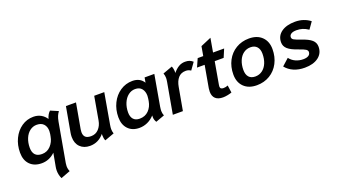

<svg xmlns="http://www.w3.org/2000/svg" viewBox="-69 -1246 3660 2080"><g transform="rotate(-20 1760.5 -206.5)"><path d="M342 139Q342 116 346 96L374 -57Q307 8 219 8Q134 8 84.5 -42Q35 -92 35 -180Q35 -268 70 -340.5Q105 -413 166 -455Q227 -497 302 -497Q351 -497 388.5 -476Q426 -455 450 -418Q464 -469 496 -498L585 -460Q568 -437 558.5 -414Q549 -391 542 -354L462 96Q459 114 459 129Q459 162 472 191L363 232Q342 187 342 139ZM406 -232 411 -258Q414 -276 414 -293Q414 -343 386.5 -373Q359 -403 307 -403Q263 -403 227.5 -376Q192 -349 172 -301Q152 -253 152 -194Q152 -141 177.5 -113Q203 -85 255 -85Q315 -85 355.5 -128.5Q396 -172 406 -232Z M619 -148Q619 -173 623 -194L675 -485H791L739 -194Q736 -176 736 -162Q736 -123 756.5 -104Q777 -85 821 -85Q874 -85 909 -122.5Q944 -160 954 -218L1001 -485H1117L1055 -131Q1050 -101 1050 -83Q1050 -57 1059 -30L949 10Q937 -17 937 -54Q937 -64 938 -69Q872 10 775 10Q704 10 661.5 -32.5Q619 -75 619 -148Z M1167 -176Q1167 -264 1203 -337Q1239 -410 1302.5 -452.5Q1366 -495 1443 -495Q1531 -495 1572 -428L1582 -485H1694L1632 -132Q1627 -99 1627 -82Q1627 -54 1638 -27L1537 10Q1518 -19 1518 -53L1519 -68H1517Q1482 -30 1437.5 -10Q1393 10 1344 10Q1263 10 1215 -40Q1167 -90 1167 -176ZM1536 -229 1540 -255Q1543 -272 1543 -288Q1543 -338 1517.5 -370Q1492 -402 1441 -402Q1397 -402 1361 -374Q1325 -346 1304.5 -297Q1284 -248 1284 -189Q1284 -139 1308.5 -111Q1333 -83 1381 -83Q1444 -83 1484.5 -124Q1525 -165 1536 -229Z M1794 -354Q1799 -382 1799 -400Q1799 -428 1789 -455L1899 -495Q1912 -465 1912 -430Q1912 -421 1911 -416Q1944 -456 1977.5 -475.5Q2011 -495 2051 -495Q2079 -495 2099 -488Q2119 -481 2140 -463L2082 -382Q2056 -400 2025 -400Q1969 -400 1937 -363Q1905 -326 1894 -262L1847 0H1731Z M2192 -98Q2192 -117 2195 -136L2240 -391H2152L2194 -485H2258L2277 -593L2399 -645L2371 -485H2499L2459 -391H2356L2311 -134Q2309 -120 2309 -116Q2309 -99 2318.5 -91.5Q2328 -84 2347 -84Q2373 -84 2398 -95L2410 -10Q2392 -3 2362.5 3Q2333 9 2308 9Q2251 9 2221.5 -18.5Q2192 -46 2192 -98Z M2496 -185Q2496 -274 2533 -344.5Q2570 -415 2636.5 -455Q2703 -495 2787 -495Q2881 -495 2935 -442Q2989 -389 2989 -300Q2989 -211 2952 -140Q2915 -69 2848.5 -29Q2782 11 2698 11Q2604 11 2550 -42Q2496 -95 2496 -185ZM2870 -290Q2870 -342 2844 -371Q2818 -400 2770 -400Q2725 -400 2689.5 -374Q2654 -348 2634.5 -301Q2615 -254 2615 -195Q2615 -141 2640.5 -112.5Q2666 -84 2714 -84Q2760 -84 2795.5 -110Q2831 -136 2850.5 -183Q2870 -230 2870 -290Z M3033 -83 3112 -154Q3138 -119 3178.5 -100.5Q3219 -82 3266 -82Q3305 -82 3327 -96Q3349 -110 3349 -137Q3349 -154 3330 -167Q3311 -180 3252 -200Q3172 -227 3136.5 -258.5Q3101 -290 3101 -336Q3101 -410 3160 -452.5Q3219 -495 3319 -495Q3370 -495 3414 -480Q3458 -465 3492 -438L3437 -360Q3401 -384 3369.5 -393.5Q3338 -403 3302 -403Q3262 -403 3240.5 -389.5Q3219 -376 3219 -352Q3219 -333 3238.5 -321.5Q3258 -310 3316 -290Q3397 -263 3432 -232Q3467 -201 3467 -154Q3467 -78 3408.5 -34Q3350 10 3251 10Q3180 10 3124.5 -14Q3069 -38 3033 -83Z"/></g></svg>

Font: Niramit SemiBold
Style: Italic
Weight: 600
Italic angle: -10°
Designer: Katatrad Aksorn Co.,Ltd.
Foundry: Cadson Demak Co.,Ltd.
Version: Version 1.001; ttfautohint (v1.6)